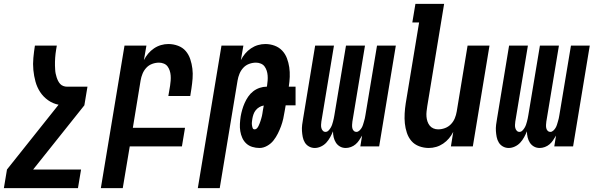

<svg xmlns="http://www.w3.org/2000/svg" viewBox="-53 -755 3073 990"><path d="M-33 215 -17 119 249 -215Q219 -221 194.5 -238.5Q170 -256 154 -280.5Q138 -305 130 -334Q122 -363 119 -394Q116 -425 119 -456.5Q122 -488 127 -520H240Q238 -510 236.5 -499.5Q235 -489 233.5 -478.5Q232 -468 231.5 -457.5Q231 -447 230.5 -436.5Q230 -426 230.5 -416Q231 -406 231.5 -395.5Q232 -385 234 -375.5Q236 -366 239 -356.5Q242 -347 246.5 -338Q251 -329 257.5 -322Q264 -315 273.5 -311.5Q283 -308 293 -308H398L382 -212L118 119H365L349 215Z M467 215 589 -520H702L689 -445Q698 -463 711 -478.5Q724 -494 741 -505.5Q758 -517 777 -522.5Q796 -528 815 -528Q841 -528 865 -519Q889 -510 904.5 -492Q920 -474 928 -450Q936 -426 939 -401Q942 -376 940 -350Q938 -324 934 -298L928 -260H815L824 -313Q826 -326 827 -339.5Q828 -353 827 -366Q826 -379 822 -391Q818 -403 811 -412.5Q804 -422 792 -427Q780 -432 767 -432Q749 -432 731.5 -425.5Q714 -419 701.5 -405.5Q689 -392 682 -375Q675 -358 672 -340L632 -96H901L885 0H616L580 215Z M967 215 1089 -520H1202L1189 -445Q1198 -463 1211 -478.5Q1224 -494 1241 -505.5Q1258 -517 1277 -522.5Q1296 -528 1315 -528Q1340 -528 1363 -519.5Q1386 -511 1402 -494Q1418 -477 1426.5 -454.5Q1435 -432 1438.5 -408Q1442 -384 1441 -358.5Q1440 -333 1436 -308H1471V-212H1420L1415 -183Q1412 -163 1407.5 -143Q1403 -123 1396 -104Q1389 -85 1379.5 -66Q1370 -47 1357 -30.5Q1344 -14 1324.5 -3Q1305 8 1285 8Q1266 8 1248 2.5Q1230 -3 1217 -15Q1204 -27 1196.5 -43.5Q1189 -60 1186 -78.5Q1183 -97 1184 -116Q1185 -135 1188 -155Q1191 -172 1196 -189.5Q1201 -207 1208.5 -224Q1216 -241 1227 -257Q1238 -273 1253 -284.5Q1268 -296 1286 -302Q1304 -308 1321 -308H1323L1324 -313Q1326 -326 1327 -339.5Q1328 -353 1327 -366Q1326 -379 1322 -391Q1318 -403 1311 -412.5Q1304 -422 1292 -427Q1280 -432 1267 -432Q1249 -432 1231.5 -425.5Q1214 -419 1201.5 -405.5Q1189 -392 1182 -375Q1175 -358 1172 -340L1080 215ZM1260 -88Q1267 -88 1272 -93.5Q1277 -99 1280 -105.5Q1283 -112 1285.5 -118Q1288 -124 1290 -130.5Q1292 -137 1294 -143.5Q1296 -150 1297.5 -156.5Q1299 -163 1300 -169.5Q1301 -176 1302 -183L1307 -211Q1295 -209 1284 -202.5Q1273 -196 1265.5 -186.5Q1258 -177 1254 -165.5Q1250 -154 1248 -142Q1247 -134 1246 -126.5Q1245 -119 1246 -111Q1247 -103 1249.5 -95.5Q1252 -88 1260 -88Z M1570 8Q1554 8 1540.5 0.5Q1527 -7 1519 -20Q1511 -33 1508 -48.5Q1505 -64 1504 -79.5Q1503 -95 1505 -111.5Q1507 -128 1510 -144L1572 -520H1669L1604 -128Q1603 -120 1602.5 -111.5Q1602 -103 1604 -95Q1606 -87 1611.5 -81Q1617 -75 1625 -75Q1634 -75 1640.5 -81.5Q1647 -88 1651.5 -95.5Q1656 -103 1659 -111Q1662 -119 1664 -127.5Q1666 -136 1668 -144Q1670 -152 1671 -160L1731 -520H1829L1764 -128Q1763 -120 1762.5 -111.5Q1762 -103 1763.5 -95Q1765 -87 1770.5 -81Q1776 -75 1785 -75Q1793 -75 1800 -81.5Q1807 -88 1811.5 -95.5Q1816 -103 1818.5 -111Q1821 -119 1823.5 -127.5Q1826 -136 1828 -144Q1830 -152 1831 -160L1891 -520H1988L1902 0H1805L1814 -56Q1807 -44 1799 -32Q1791 -20 1780.5 -11Q1770 -2 1756.5 3Q1743 8 1730 8Q1713 8 1700 0.5Q1687 -7 1679 -19.5Q1671 -32 1667.5 -47Q1664 -62 1664 -78Q1658 -63 1649.5 -47.5Q1641 -32 1629.5 -19.5Q1618 -7 1602 0.5Q1586 8 1570 8Z M2158 8Q2132 8 2108 -1Q2084 -10 2068.5 -28Q2053 -46 2045 -70Q2037 -94 2034.5 -119Q2032 -144 2033.5 -170Q2035 -196 2039 -222L2108 -639H2073L2089 -735H2237L2150 -207Q2148 -194 2146.5 -180.5Q2145 -167 2146 -154Q2147 -141 2151 -129Q2155 -117 2162.5 -107.5Q2170 -98 2181.5 -93Q2193 -88 2206 -88Q2224 -88 2241.5 -94.5Q2259 -101 2272 -114.5Q2285 -128 2292 -145Q2299 -162 2302 -180L2358 -520H2471L2385 0H2272L2284 -75Q2275 -57 2262 -41.5Q2249 -26 2232 -14.5Q2215 -3 2196 2.5Q2177 8 2158 8Z M2570 8Q2554 8 2540.5 0.5Q2527 -7 2519 -20Q2511 -33 2508 -48.5Q2505 -64 2504 -79.5Q2503 -95 2505 -111.5Q2507 -128 2510 -144L2572 -520H2669L2604 -128Q2603 -120 2602.5 -111.5Q2602 -103 2604 -95Q2606 -87 2611.5 -81Q2617 -75 2625 -75Q2634 -75 2640.5 -81.5Q2647 -88 2651.5 -95.5Q2656 -103 2659 -111Q2662 -119 2664 -127.5Q2666 -136 2668 -144Q2670 -152 2671 -160L2731 -520H2829L2764 -128Q2763 -120 2762.5 -111.5Q2762 -103 2763.5 -95Q2765 -87 2770.5 -81Q2776 -75 2785 -75Q2793 -75 2800 -81.5Q2807 -88 2811.5 -95.5Q2816 -103 2818.5 -111Q2821 -119 2823.5 -127.5Q2826 -136 2828 -144Q2830 -152 2831 -160L2891 -520H2988L2902 0H2805L2814 -56Q2807 -44 2799 -32Q2791 -20 2780.5 -11Q2770 -2 2756.5 3Q2743 8 2730 8Q2713 8 2700 0.5Q2687 -7 2679 -19.5Q2671 -32 2667.5 -47Q2664 -62 2664 -78Q2658 -63 2649.5 -47.5Q2641 -32 2629.5 -19.5Q2618 -7 2602 0.5Q2586 8 2570 8Z"/></svg>

Font: Iosevka
Style: Bold Italic
Weight: 700
Italic angle: -9°
Monospace: yes
Designer: Belleve Invis
Foundry: Belleve Invis
Version: Version 32.5.0; ttfautohint (v1.8.4)